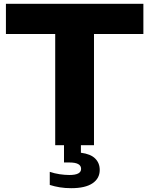

<svg xmlns="http://www.w3.org/2000/svg" viewBox="-20 -760 781 1005"><path d="M269 0V-582H11V-740H730.5V-582H472V0ZM352.5 225Q320.5 225 293 220.5Q265.5 216 240.5 208V139.5Q265.5 148 292.5 152Q319.5 156 343.5 156Q404.5 156 404.5 124Q404.5 90.5 344 90.5H315V-10H403.5V39.5Q454.5 46 478.2 69.8Q502 93.5 502 129.5Q502 174 464.2 199.5Q426.5 225 352.5 225Z"/></svg>

Font: Encode Sans Expanded ExtraBold
Style: Regular
Weight: 800
Width: 7
Designer: Multiple Designers
Foundry: Impallari Type
Version: Version 3.000; ttfautohint (v1.8.3) -l 8 -r 50 -G 200 -x 14 